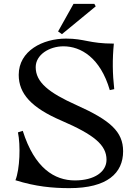

<svg xmlns="http://www.w3.org/2000/svg" viewBox="-20 -960 708 995"><path d="M98 -282 73 -274C87 -207 83 -84 60 -26C165 7 253 15 340 15C536 15 618 -63 618 -176C618 -278 551 -337 377 -415C232 -480 165 -534 165 -612C165 -676 235 -720 309 -720C399 -720 500 -661 549 -493L572 -498C563 -579 562 -652 570 -734C442 -734 419 -760 322 -760C202 -760 77 -697 77 -572C77 -475 142 -402 298 -335C467 -262 532 -209 532 -132C532 -70 470 -25 368 -25C263 -25 159 -88 98 -282ZM281 -797 301 -783 476 -927 469 -940H361Z"/></svg>

Font: Basteleur Moonlight
Style: Regular
Weight: 300
Designer: Keussel
Foundry: Keussel Studio
Version: Version 1.300;Glyphs 3.2 (3192)